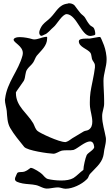

<svg xmlns="http://www.w3.org/2000/svg" viewBox="-20 -943 679 1169"><path d="M378 206H381C421 206 477 180 507 150L512 145C519 138 520 125 528 116C556 85 597 53 608 10C613 -7 613 -27 618 -45C621 -59 625 -77 625 -93C625 -98 625 -102 624 -107C617 -147 602 -192 602 -233V-238C602 -262 614 -287 614 -311V-332C614 -371 610 -411 610 -451C610 -494 629 -538 629 -579C629 -587 629 -594 628 -601C625 -631 617 -661 605 -687C601 -694 596 -714 589 -718C587 -720 536 -709 526 -708C516 -708 462 -711 461 -695C461 -694 460 -693 460 -692C460 -656 513 -646 531 -621C537 -612 537 -594 540 -584C544 -570 558 -561 558 -544V-532C554 -491 534 -408 531 -382C528 -362 527 -341 527 -320C527 -311 527 -301 528 -292C530 -268 542 -232 542 -202C542 -182 537 -164 520 -153C511 -147 499 -148 490 -143L420 -101C407 -93 399 -84 383 -79C382 -78 379 -78 377 -78C339 -78 222 -133 208 -146C194 -159 191 -176 183 -191C146 -255 77 -295 77 -376V-381C77 -384 120 -442 125 -451C137 -474 131 -502 147 -523C158 -538 173 -548 183 -564C191 -577 195 -592 204 -604C230 -635 267 -664 267 -709V-717C267 -718 265 -719 262 -719L254 -718C233 -715 210 -703 189 -703C183 -703 178 -704 172 -706C160 -710 127 -717 101 -717C84 -717 69 -714 64 -705C63 -704 63 -702 63 -701C63 -683 119 -663 119 -620C119 -615 118 -610 117 -605C92 -511 23 -443 11 -342C10 -339 10 -337 10 -335C10 -314 19 -287 21 -268C24 -233 24 -195 42 -164C65 -124 98 -85 127 -49C145 -26 276 -8 305 -7C322 -7 340 -22 357 -26C367 -28 378 -28 388 -28H396C407 -28 417 -28 427 -30L432 -32C453 -40 499 -82 528 -82C541 -82 551 -73 553 -50C554 -50 554 -49 554 -49C554 -31 516 -14 508 1C500 17 488 71 488 89V90C488 91 488 91 487 92C467 106 449 127 427 141C408 152 381 156 353 156C323 156 293 152 272 147C257 143 247 128 237 118C229 109 183 79 168 79C167 79 166 79 165 80C152 90 144 96 128 102C116 106 99 103 89 107C83 110 80 123 77 128C73 136 71 142 71 147C71 163 91 168 118 174C145 179 172 178 199 184C223 189 246 208 272 205L282 204C299 202 316 198 334 198C348 198 363 206 378 206ZM400 -923C395 -923 394 -922 392 -921C338 -915 323 -871 288 -836C273 -820 254 -809 240 -792C233 -784 219 -761 219 -744C219 -736 222 -730 228 -726C229 -725 231 -725 232 -725C238 -725 245 -730 250 -732C272 -739 288 -764 307 -779C324 -792 359 -857 386 -857H388C449 -850 475 -724 530 -724C534 -724 539 -725 543 -726C547 -727 556 -728 559 -732C560 -733 560 -736 560 -739C560 -750 555 -768 550 -774C545 -780 533 -784 527 -791C515 -805 507 -819 498 -835C492 -846 477 -854 469 -864C456 -879 446 -895 434 -910C425 -920 410 -923 400 -923Z"/></svg>

Font: Ancial
Style: Regular
Weight: 400
Designer: Daytona Mess (Anne-Dauphine Borione)
Foundry: Daytona Mess (Anne-Dauphine Borione)
Version: Version 1.000;Glyphs 3.2 (3192)